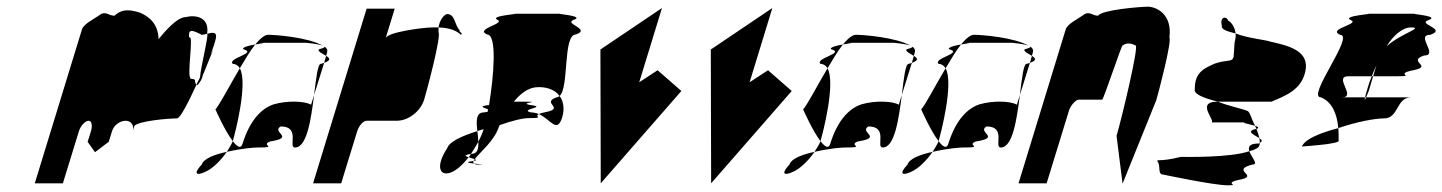

<svg xmlns="http://www.w3.org/2000/svg" viewBox="-20 -736 4312 574"><path d="M84 -188H168L216 -344C221 -360 235 -375 245 -375C254 -375 257 -361 252 -344L242 -312L264 -281L305 -312L315 -344C320 -361 338 -375 356 -375C372 -375 382 -360 377 -344L382 -360C395 -374 480 -382 509 -382C519 -382 544 -432 567 -482C559 -494 569 -500 552 -500C535 -500 562 -637 545 -624C544 -648 550 -649 583 -632C588 -632 594 -634 599 -635C607 -682 569 -693 536 -685C509 -685 473 -642 454 -619C453 -662 429 -685 399 -698C361 -710 342 -707 322 -689C305 -689 295 -704 279 -692C263 -680 230 -665 225 -648ZM599 -634C606 -639 579 -530 578 -505C575 -497 570 -490 567 -482C568 -480 573 -483 577 -490C578 -491 580 -494 583 -499L581 -498L582 -500H583C585 -504 585 -509 588 -515C602 -548 618 -591 615 -580C618 -589 616 -585 610 -573C618 -595 623 -612 623 -612C633 -644 616 -639 599 -635ZM583 -500V-499Z M624 -409C624 -409 652 -345 676 -314L677 -318C682 -335 722 -486 697 -532C665 -478 635 -420 624 -409ZM583 -244C557 -216 567 -210 593 -222C615 -231 640 -256 658 -282C621 -274 589 -262 583 -244ZM676 -545C685 -545 692 -540 697 -532C713 -559 728 -584 743 -603C725 -600 704 -595 707 -589C752 -577 658 -562 676 -545ZM743 -603C763 -607 780 -608 757 -608H896C893 -608 934 -605 946 -599C901 -625 802 -632 782 -632C771 -632 758 -621 743 -603ZM658 -282C706 -293 741 -295 749 -295C815 -295 757 -301 787 -313C865 -325 790 -340 819 -358C880 -358 840 -295 862 -295C898 -295 910 -381 919 -452L910 -423C891 -434 839 -436 798 -424C762 -412 727 -377 705 -306C700 -290 689 -297 676 -314C672 -304 665 -293 658 -282ZM934 -589C927 -583 944 -576 955 -569L958 -580C960 -587 957 -592 950 -597C952 -595 948 -592 934 -589ZM946 -599C947 -598 949 -598 950 -597C949 -598 948 -598 946 -599ZM939 -545C930 -545 925 -502 919 -452L949 -548ZM949 -548C971 -556 966 -562 955 -569Z M916 -188H1000L1048 -344C1053 -360 1066 -375 1076 -375H1166C1201 -375 1237 -403 1248 -438C1253 -454 1300 -627 1291 -640V-654H1273C1245 -654 1139 -640 1133 -622L1160 -710H1076ZM1291 -654C1319 -653 1342 -647 1358 -632C1366 -638 1352 -638 1354 -646C1339 -660 1341 -694 1317 -694C1310 -694 1294 -678 1291 -654Z M1317 -293C1283 -242 1292 -208 1327 -220C1344 -226 1363 -243 1381 -266C1371 -269 1365 -272 1388 -276C1395 -287 1403 -299 1410 -312C1409 -322 1409 -333 1407 -344C1359 -329 1323 -312 1317 -293ZM1436 -633C1467 -633 1456 -507 1442 -422C1406 -418 1429 -414 1439 -409C1438 -407 1439 -404 1438 -402C1436 -401 1431 -401 1427 -400C1402 -400 1404 -373 1407 -344C1414 -346 1419 -348 1426 -350C1422 -337 1416 -324 1410 -312C1411 -292 1408 -276 1389 -276H1388C1386 -272 1384 -269 1381 -266C1386 -264 1395 -262 1399 -260C1414 -280 1458 -315 1471 -356L1474 -362C1510 -375 1543 -383 1562 -383C1610 -383 1575 -387 1591 -395C1584 -398 1575 -400 1567 -400C1530 -409 1621 -416 1565 -422C1528 -429 1606 -432 1550 -432H1516C1536 -456 1557 -472 1581 -475C1613 -478 1639 -468 1653 -449C1682 -475 1662 -633 1702 -633C1749 -650 1662 -665 1696 -677C1731 -689 1633 -695 1657 -695H1517C1542 -695 1441 -689 1467 -677C1493 -665 1398 -650 1436 -633ZM1391 -254C1368 -251 1382 -249 1397 -247C1395 -249 1394 -252 1396 -255C1395 -255 1393 -254 1391 -254ZM1396 -255C1407 -257 1404 -258 1399 -260C1397 -258 1397 -257 1396 -255ZM1397 -247C1399 -245 1403 -244 1411 -244C1434 -244 1414 -245 1397 -247ZM1591 -395C1627 -379 1645 -335 1661 -386C1668 -410 1665 -433 1653 -449C1650 -447 1647 -445 1644 -445C1596 -428 1671 -413 1612 -401C1601 -399 1595 -397 1591 -395Z M1775 -588 1776 -188 2017 -464 1946 -526 1891 -490 1959 -712Z M2105 -588 2106 -188 2347 -464 2276 -526 2221 -490 2289 -712Z M2381 -409C2381 -409 2409 -345 2433 -314L2434 -318C2439 -335 2479 -486 2454 -532C2422 -478 2392 -420 2381 -409ZM2340 -244C2314 -216 2324 -210 2350 -222C2372 -231 2397 -256 2415 -282C2378 -274 2346 -262 2340 -244ZM2433 -545C2442 -545 2449 -540 2454 -532C2470 -559 2485 -584 2500 -603C2482 -600 2461 -595 2464 -589C2509 -577 2415 -562 2433 -545ZM2500 -603C2520 -607 2537 -608 2514 -608H2653C2650 -608 2691 -605 2703 -599C2658 -625 2559 -632 2539 -632C2528 -632 2515 -621 2500 -603ZM2415 -282C2463 -293 2498 -295 2506 -295C2572 -295 2514 -301 2544 -313C2622 -325 2547 -340 2576 -358C2637 -358 2597 -295 2619 -295C2655 -295 2667 -381 2676 -452L2667 -423C2648 -434 2596 -436 2555 -424C2519 -412 2484 -377 2462 -306C2457 -290 2446 -297 2433 -314C2429 -304 2422 -293 2415 -282ZM2691 -589C2684 -583 2701 -576 2712 -569L2715 -580C2717 -587 2714 -592 2707 -597C2709 -595 2705 -592 2691 -589ZM2703 -599C2704 -598 2706 -598 2707 -597C2706 -598 2705 -598 2703 -599ZM2696 -545C2687 -545 2682 -502 2676 -452L2706 -548ZM2706 -548C2728 -556 2723 -562 2712 -569Z M2734 -409C2734 -409 2762 -345 2786 -314L2787 -318C2792 -335 2832 -486 2807 -532C2775 -478 2745 -420 2734 -409ZM2693 -244C2667 -216 2677 -210 2703 -222C2725 -231 2750 -256 2768 -282C2731 -274 2699 -262 2693 -244ZM2786 -545C2795 -545 2802 -540 2807 -532C2823 -559 2838 -584 2853 -603C2835 -600 2814 -595 2817 -589C2862 -577 2768 -562 2786 -545ZM2853 -603C2873 -607 2890 -608 2867 -608H3006C3003 -608 3044 -605 3056 -599C3011 -625 2912 -632 2892 -632C2881 -632 2868 -621 2853 -603ZM2768 -282C2816 -293 2851 -295 2859 -295C2925 -295 2867 -301 2897 -313C2975 -325 2900 -340 2929 -358C2990 -358 2950 -295 2972 -295C3008 -295 3020 -381 3029 -452L3020 -423C3001 -434 2949 -436 2908 -424C2872 -412 2837 -377 2815 -306C2810 -290 2799 -297 2786 -314C2782 -304 2775 -293 2768 -282ZM3044 -589C3037 -583 3054 -576 3065 -569L3068 -580C3070 -587 3067 -592 3060 -597C3062 -595 3058 -592 3044 -589ZM3056 -599C3057 -598 3059 -598 3060 -597C3059 -598 3058 -598 3056 -599ZM3049 -545C3040 -545 3035 -502 3029 -452L3059 -548ZM3059 -548C3081 -556 3076 -562 3065 -569Z M3025 -188H3109L3176 -406C3181 -421 3196 -438 3205 -438H3275C3279 -438 3335 -607 3336 -600C3347 -608 3360 -608 3375 -600C3386 -600 3331 -372 3318 -330L3336 -187L3437 -437C3442 -454 3484 -612 3476 -624C3485 -692 3439 -716 3411 -716C3393 -716 3273 -707 3263 -689C3246 -689 3236 -704 3220 -692C3204 -680 3171 -665 3166 -648Z M3442 -251C3450 -239 3440 -214 3458 -214C3458 -214 3609 -182 3650 -182C3693 -182 3628 -188 3692 -200C3742 -212 3658 -227 3724 -244C3744 -244 3721 -266 3715 -284C3657 -264 3525 -267 3510 -267C3444 -250 3434 -263 3442 -251ZM3552 -470C3547 -454 3582 -442 3621 -432H3781C3820 -449 3876 -467 3884 -532C3889 -586 3830 -600 3776 -612C3769 -616 3708 -622 3674 -636C3675 -626 3673 -617 3671 -610L3668 -566C3663 -549 3650 -559 3612 -546C3586 -534 3551 -523 3552 -470ZM3633 -658C3630 -649 3648 -642 3674 -636C3672 -652 3664 -668 3651 -675C3649 -687 3625 -689 3633 -658ZM3600 -370H3707C3685 -370 3711 -366 3732 -360C3721 -381 3717 -401 3710 -404C3698 -410 3653 -419 3621 -432H3619C3551 -432 3620 -370 3600 -370ZM3732 -360C3733 -357 3735 -354 3736 -351H3738C3745 -354 3741 -357 3732 -360ZM3715 -284C3732 -288 3743 -294 3745 -301C3746 -303 3746 -306 3746 -309C3745 -308 3744 -308 3743 -307C3714 -307 3711 -296 3715 -284ZM3736 -351C3702 -343 3730 -333 3745 -323C3743 -331 3740 -342 3736 -351ZM3745 -323C3746 -318 3746 -313 3746 -309C3756 -314 3752 -318 3745 -323Z M3872 -298C3886 -299 3989 -306 3982 -316C3982 -329 3982 -341 3981 -353C3928 -339 3882 -321 3872 -298ZM3929 -445C3961 -432 3977 -398 3981 -353C4036 -372 4091 -382 4117 -382C4163 -382 4153 -445 4199 -445H4064C4061 -437 4058 -433 4061 -445H3992C4037 -445 3965 -508 4011 -508H4081C4085 -519 4090 -530 4095 -541L4085 -508H4155C4218 -508 4144 -514 4205 -526C4267 -538 4185 -552 4237 -570C4283 -570 4210 -632 4256 -632C4308 -650 4214 -664 4251 -676C4289 -689 4184 -695 4212 -695H4068C4096 -695 3989 -689 4018 -676C4048 -664 3947 -650 3986 -632C4032 -632 3884 -445 3929 -445ZM4069 -474C4065 -460 4062 -451 4061 -445H4064C4067 -453 4072 -464 4072 -464L4085 -508H4081C4076 -496 4072 -485 4069 -474ZM4125 -597C4145 -630 4173 -654 4198 -654C4240 -654 4165 -635 4125 -597Z"/></svg>

Font: bitstorm
Style: sucnobl
Weight: 400
Version: Version 0.2